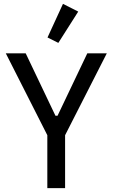

<svg xmlns="http://www.w3.org/2000/svg" viewBox="-20 -974 583 994"><path d="M225 0V-274L10 -698H113L267 -375H278L432 -698H533L317 -274V0ZM282 -752 226 -780 306 -954 385 -914Z"/></svg>

Font: IBM Plex Sans Condensed Text
Style: Regular
Weight: 450
Width: 3
Designer: Mike Abbink, Paul van der Laan, Pieter van Rosmalen
Foundry: Bold Monday
Version: Version 1.1